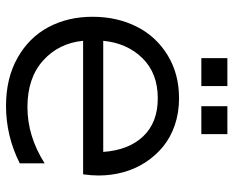

<svg xmlns="http://www.w3.org/2000/svg" viewBox="-90 -686 787 648"><g transform="rotate(90 304.0 -361.5)"><path d="M336.9 12.2Q243.7 12.2 174.8 -26.6Q106 -65.4 71 -131.1Q36.1 -196.8 36.1 -279.8Q36.1 -362.3 69.3 -428.5Q102.5 -494.6 165.8 -533.2Q229 -571.8 311 -571.8Q359.9 -571.8 401.9 -557.4Q443.8 -543 474.6 -517.6Q505.4 -492.2 527.6 -458Q549.8 -423.8 560.8 -383.5Q571.8 -343.3 571.8 -299.8Q571.8 -276.4 567.9 -248H117.2Q125 -166 183.8 -113Q242.7 -60.1 340.8 -60.1Q439.5 -60.1 530.8 -118.2V-34.2Q438.5 12.2 336.9 12.2ZM117.2 -315.9H492.2Q486.3 -401.4 439.7 -450.7Q393.1 -500 311 -500Q226.6 -500 175.8 -448.2Q125 -396.5 117.2 -315.9ZM175.8 -647V-734.9H270V-647ZM337.9 -647V-734.9H432.1V-647Z"/></g></svg>

Font: TASA Explorer
Style: Regular
Weight: 400
Designer: Weizhong Zhang
Foundry: Local Remote
Version: Version 1.000;Glyphs 3.1.2 (3151)